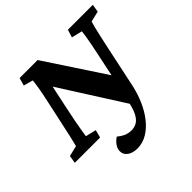

<svg xmlns="http://www.w3.org/2000/svg" viewBox="-199 -743 1112 1112"><g transform="rotate(-45 356.5 -187.5)"><path d="M472.7 -58.6 476.6 4.9 186.5 -451.2H227.5L185.5 -252.9Q174.8 -203.1 167.5 -164.6Q160.2 -126 156.2 -100.6Q152.3 -75.2 150.4 -63.5L215.8 -47.9L203.1 0H-3.9L3.9 -47.9L69.3 -63.5Q74.2 -81.1 85.4 -130.4Q96.7 -179.7 112.3 -253.9L140.6 -384.8Q149.4 -425.8 155.3 -462.4Q161.1 -499 161.1 -509.8L103.5 -525.4L117.2 -573.2H264.6L524.4 -178.7H499L531.2 -332Q542 -379.9 548.3 -414.6Q554.7 -449.2 558.6 -472.7Q562.5 -496.1 563.5 -509.8L498 -525.4L512.7 -573.2H716.8L709 -525.4L643.6 -509.8Q639.6 -496.1 632.8 -470.7Q626 -445.3 618.7 -410.2Q611.3 -375 601.6 -332L546.9 -74.2Q535.2 -22.5 513.7 26.4Q492.2 75.2 461.4 114.3Q430.7 153.3 392.6 175.8Q354.5 198.2 311.5 198.2Q274.4 198.2 251 181.6Q227.5 165 227.5 136.7Q227.5 117.2 240.7 97.7Q253.9 78.1 275.4 64.5Q293 80.1 314 89.8Q335 99.6 363.3 99.6Q382.8 99.6 401.9 90.3Q420.9 81.1 436.5 55.7Q452.1 30.3 462.9 -16.6Z"/></g></svg>

Font: Crimson Pro
Style: Bold Italic
Weight: 700
Italic angle: -12°
Designer: Jacques Le Bailly
Foundry: Baron von Fonthausen
Version: Version 1.003